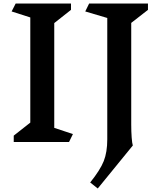

<svg xmlns="http://www.w3.org/2000/svg" viewBox="-20 -806 907 1090"><path d="M372 0H58V-36L152 -110V-707L46 -741L69 -786H383V-750L288 -675V-80L394 -45ZM725 -99Q725 -59 727.5 -25.5Q730 8 734 20L535 264L492 230Q549 159 569 108.5Q589 58 589 -15V-704L464 -741L486 -786H820V-750L725 -676Z"/></svg>

Font: InknutAntiqua
Style: Medium
Weight: 500
Designer: Claus Eggers Srensen
Foundry: Claus Eggers Srensen
Version: Version 1.000; ttfautohint (v1.2) -l 7 -r 28 -G 50 -x 13 -D 